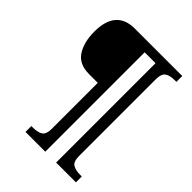

<svg xmlns="http://www.w3.org/2000/svg" viewBox="-245 -881 1112 1112"><g transform="rotate(45 311.0 -324.5)"><path d="M169 63H182Q222 63 243 49Q264 35 264 -8V-386H193Q111 -386 75.5 -440.5Q40 -495 40 -582Q40 -760 195 -760H582V-712H569Q529 -712 508 -697.5Q487 -683 487 -640V-8Q487 35 508 49Q529 63 569 63H582V111H420V-703H331V111H169Z"/></g></svg>

Font: Noto Serif SemiBold
Style: Regular
Weight: 600
Designer: Monotype Design Team
Foundry: Monotype Imaging Inc.
Version: Version 1.001